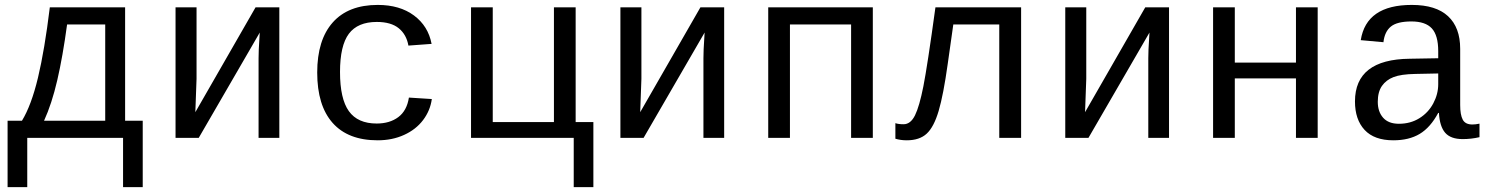

<svg xmlns="http://www.w3.org/2000/svg" viewBox="-20 -558 6041 777"><path d="M405.8 -459H251.5Q233.9 -328.6 211.7 -233.2Q189.5 -137.7 158.2 -69.3H405.8ZM557.6 199.2H478V0H90.3V199.2H10.7V-69.3H68.8Q106.9 -131.8 133.8 -244.1Q160.6 -356.4 181.6 -528.3H486.3V-69.3H557.6Z M775.4 -528.3V-239.3L770.5 -104L1014.2 -528.3H1110.4V0H1026.4V-322.3Q1026.4 -354 1029.8 -402.8L1031.2 -426.3L784.2 0H690.4V-528.3Z M1263.7 -264.6Q1263.7 -396.5 1326.7 -467.3Q1389.6 -538.1 1508.8 -538.1Q1597.7 -538.1 1655.3 -495.4Q1712.9 -452.6 1726.6 -380.4L1632.8 -373.5Q1625 -418 1593.8 -443.6Q1562.5 -469.2 1504.9 -469.2Q1427.7 -469.2 1391.8 -421.4Q1356 -373.5 1356 -266.6Q1356 -158.2 1391.8 -108.2Q1427.7 -58.1 1504.4 -58.1Q1557.1 -58.1 1591.8 -84Q1626.5 -109.9 1634.8 -163.1L1727.5 -157.2Q1721.2 -110.4 1692.1 -72Q1663.1 -33.7 1615.2 -12Q1567.4 9.8 1508.3 9.8Q1388.7 9.8 1326.2 -60.5Q1263.7 -130.9 1263.7 -264.6Z M1974.1 -528.3V-64H2221.7V-528.3H2309.6V-64H2381.3V199.2H2301.8V0H1886.2V-528.3Z M2575.7 -528.3V-239.3L2570.8 -104L2814.5 -528.3H2910.6V0H2826.7V-322.3Q2826.7 -354 2830.1 -402.8L2831.5 -426.3L2584.5 0H2490.7V-528.3Z M3512.2 -528.3V0H3424.3V-459H3176.8V0H3088.9V-528.3Z M4023.9 0V-459H3837.9L3815.4 -299.8Q3797.9 -174.3 3778.6 -109.1Q3759.3 -43.9 3730.2 -17.1Q3701.2 9.8 3649.4 9.8Q3625 9.8 3603.5 3.4V-59.6Q3615.7 -55.2 3636.7 -55.2Q3665 -55.2 3682.9 -91.3Q3700.7 -127.4 3716.8 -208.7Q3732.9 -290 3765.6 -528.3H4112.3V0Z M4376 -528.3V-239.3L4371.1 -104L4614.7 -528.3H4710.9V0H4627V-322.3Q4627 -354 4630.4 -402.8L4631.8 -426.3L4384.8 0H4291V-528.3Z M4977.1 -528.3V-304.7H5224.6V-528.3H5312.5V0H5224.6V-240.7H4977.1V0H4889.2V-528.3Z M5938.5 -54.2Q5951.2 -54.2 5967.3 -57.6V-2.9Q5934.1 4.9 5899.4 4.9Q5850.6 4.9 5828.4 -20.8Q5806.2 -46.4 5803.2 -101.1H5800.3Q5768.6 -42 5725.3 -16.1Q5682.1 9.8 5618.7 9.8Q5541.5 9.8 5502.4 -32.2Q5463.4 -74.2 5463.4 -147.5Q5463.4 -317.9 5685.1 -320.3L5800.3 -322.3V-351.1Q5800.3 -415 5774.4 -443.1Q5748.5 -471.2 5691.9 -471.2Q5634.3 -471.2 5608.9 -450.7Q5583.5 -430.2 5578.6 -387.2L5486.8 -395.5Q5509.3 -538.1 5693.4 -538.1Q5791 -538.1 5840.1 -492.4Q5889.2 -446.8 5889.2 -360.4V-132.8Q5889.2 -93.8 5899.4 -74Q5909.7 -54.2 5938.5 -54.2ZM5641.1 -57.1Q5688 -57.1 5724.1 -79.6Q5760.3 -102.1 5780.3 -139.6Q5800.3 -177.2 5800.3 -217.3V-260.7L5707.5 -258.8Q5649.9 -257.8 5619.6 -246.1Q5589.4 -234.4 5572.5 -210.2Q5555.7 -186 5555.7 -146Q5555.7 -106 5577.4 -81.5Q5599.1 -57.1 5641.1 -57.1Z"/></svg>

Font: Liberation Mono
Style: Regular
Weight: 400
Monospace: yes
Designer: Steve Matteson
Foundry: Ascender Corporation
Version: Version 2.1.5